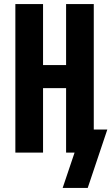

<svg xmlns="http://www.w3.org/2000/svg" viewBox="-20 -755 551 950"><path d="M414 175H290L349 0H307V-319H193V0H56V-735H193V-433H307V-735H444V-114H511Z"/></svg>

Font: Iosevka SS04 Heavy
Style: Regular
Weight: 900
Monospace: yes
Designer: Belleve Invis
Foundry: Belleve Invis
Version: Version 19.0.0; ttfautohint (v1.8.4)